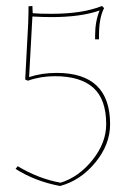

<svg xmlns="http://www.w3.org/2000/svg" viewBox="-20 -505 433 640"><path d="M74 -428Q75 -453 75 -465.5Q75 -478 75 -484L88 -485L89 -461Q108 -459 152 -459Q255 -459 320 -485L327 -478Q310 -446 310 -387Q310 -381 310 -374H297Q297 -380 297 -386Q297 -434 312 -470Q249 -448 152 -448Q122 -448 88 -450L77 -248Q119 -262 169 -262Q347 -262 347 -91Q347 -23 297.5 37Q248 97 180 115Q96 99 32 58L39 49Q109 91 182 104Q243 85 288.5 28Q334 -29 334 -91Q334 -174 291 -212.5Q248 -251 163 -251Q115 -251 73 -236L64 -240Z"/></svg>

Font: Almendra Display
Style: Regular
Weight: 400
Designer: Ana Sanfelippo
Foundry: Ana Sanfelippo
Version: Version 1.004